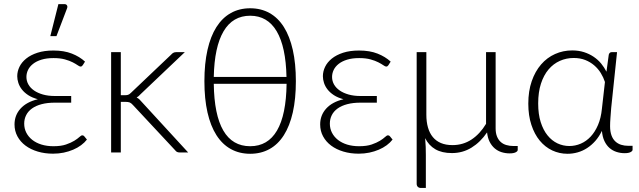

<svg xmlns="http://www.w3.org/2000/svg" viewBox="-20 -756 3166 952"><path d="M52 0ZM390.5 -433Q387.5 -429 385.2 -427.5Q383 -426 379 -426Q374.5 -426 365.2 -432.5Q356 -439 340.5 -447Q325 -455 301.8 -461.5Q278.5 -468 245.5 -468Q211 -468 185.8 -460.2Q160.5 -452.5 143.8 -439.2Q127 -426 119 -409.2Q111 -392.5 111 -374.5Q111 -354.5 120.8 -337.2Q130.5 -320 149 -307.2Q167.5 -294.5 193.5 -287.2Q219.5 -280 252 -280H333V-247H252Q215 -247 186.5 -239.5Q158 -232 138.8 -218.2Q119.5 -204.5 109.8 -185.2Q100 -166 100 -143Q100 -118.5 110.5 -98Q121 -77.5 140 -62.5Q159 -47.5 185.8 -39.2Q212.5 -31 245 -31Q282.5 -31 307.2 -39.5Q332 -48 348.2 -58Q364.5 -68 373.5 -76.5Q382.5 -85 388 -85Q394.5 -85 398 -80L411 -64Q399.5 -49 382 -36Q364.5 -23 342.8 -13.8Q321 -4.5 295.8 0.8Q270.5 6 243 6Q202 6 167 -4.5Q132 -15 106.5 -34Q81 -53 66.5 -79.8Q52 -106.5 52 -139Q52 -184.5 81.8 -217.5Q111.5 -250.5 167.5 -264Q139.5 -271.5 120 -284.2Q100.5 -297 88.5 -312.5Q76.5 -328 71 -345Q65.5 -362 65.5 -378Q65.5 -402 76.5 -424.8Q87.5 -447.5 109.8 -465.5Q132 -483.5 165.8 -494.5Q199.5 -505.5 245 -505.5Q298 -505.5 336.5 -490.2Q375 -475 401.5 -450.5ZM229.5 -577 269.5 -735.5H300Q308.5 -735.5 312.2 -729.2Q316 -723 312 -713.5L260 -577Z M531 0ZM579 -497.5V-284H602Q609 -284 615.2 -286Q621.5 -288 629 -295.5L828.5 -485Q833.5 -491 839.5 -494.2Q845.5 -497.5 854.5 -497.5H896.5L677 -289Q668 -278.5 657.5 -272.5Q665.5 -268.5 671.2 -263.2Q677 -258 682.5 -251L913 0H871.5Q864.5 0 858.8 -2.2Q853 -4.5 848 -11.5L639 -235.5Q635 -240 631.2 -243Q627.5 -246 623.5 -247.8Q619.5 -249.5 614.2 -250.2Q609 -251 601.5 -251H579V0H531V-497.5Z M1220.5 -715Q1274 -715 1316.2 -691.5Q1358.5 -668 1387.5 -622Q1416.5 -576 1431.8 -508.5Q1447 -441 1447 -353.5Q1447 -265.5 1431.8 -198.5Q1416.5 -131.5 1387.5 -85.8Q1358.5 -40 1316.2 -16.8Q1274 6.5 1220.5 6.5Q1167 6.5 1124.8 -16.8Q1082.5 -40 1053.2 -85.8Q1024 -131.5 1008.8 -198.5Q993.5 -265.5 993.5 -353.5Q993.5 -441 1008.8 -508.5Q1024 -576 1053.2 -622Q1082.5 -668 1124.8 -691.5Q1167 -715 1220.5 -715ZM1220.5 -31Q1308 -31 1353.5 -108.8Q1399 -186.5 1401 -340.5H1040Q1042 -186.5 1087.2 -108.8Q1132.5 -31 1220.5 -31ZM1220.5 -678Q1134 -678 1088.5 -600.8Q1043 -523.5 1040 -374.5H1400.5Q1397.5 -523.5 1352 -600.8Q1306.5 -678 1220.5 -678Z M1906 -433Q1903 -429 1900.8 -427.5Q1898.5 -426 1894.5 -426Q1890 -426 1880.8 -432.5Q1871.5 -439 1856 -447Q1840.5 -455 1817.2 -461.5Q1794 -468 1761 -468Q1726.5 -468 1701.2 -460.2Q1676 -452.5 1659.2 -439.2Q1642.5 -426 1634.5 -409.2Q1626.5 -392.5 1626.5 -374.5Q1626.5 -354.5 1636.2 -337.2Q1646 -320 1664.5 -307.2Q1683 -294.5 1709 -287.2Q1735 -280 1767.5 -280H1848.5V-247H1767.5Q1730.5 -247 1702 -239.5Q1673.5 -232 1654.2 -218.2Q1635 -204.5 1625.2 -185.2Q1615.5 -166 1615.5 -143Q1615.5 -118.5 1626 -98Q1636.5 -77.5 1655.5 -62.5Q1674.5 -47.5 1701.2 -39.2Q1728 -31 1760.5 -31Q1798 -31 1822.8 -39.5Q1847.5 -48 1863.8 -58Q1880 -68 1889 -76.5Q1898 -85 1903.5 -85Q1910 -85 1913.5 -80L1926.5 -64Q1915 -49 1897.5 -36Q1880 -23 1858.2 -13.8Q1836.5 -4.5 1811.2 0.8Q1786 6 1758.5 6Q1717.5 6 1682.5 -4.5Q1647.5 -15 1622 -34Q1596.5 -53 1582 -79.8Q1567.5 -106.5 1567.5 -139Q1567.5 -184.5 1597.2 -217.5Q1627 -250.5 1683 -264Q1655 -271.5 1635.5 -284.2Q1616 -297 1604 -312.5Q1592 -328 1586.5 -345Q1581 -362 1581 -378Q1581 -402 1592 -424.8Q1603 -447.5 1625.2 -465.5Q1647.5 -483.5 1681.2 -494.5Q1715 -505.5 1760.5 -505.5Q1813.5 -505.5 1852 -490.2Q1890.5 -475 1917 -450.5Z M2094 -497.5V-187Q2094 -152 2102 -124Q2110 -96 2126 -76.5Q2142 -57 2166.2 -46.8Q2190.5 -36.5 2223.5 -36.5Q2276 -36.5 2318 -64.2Q2360 -92 2390 -142V-497.5H2437.5V-119Q2437.5 -96.5 2444 -80Q2450.5 -63.5 2462 -52.8Q2473.5 -42 2490 -37Q2506.5 -32 2526 -32H2547V-12.5Q2547 -6 2536.8 -0.8Q2526.5 4.5 2507 4.5Q2486 4.5 2467 -1.5Q2448 -7.5 2433 -20.2Q2418 -33 2408 -52.5Q2398 -72 2395 -99.5Q2362 -51 2318 -24Q2274 3 2221 3Q2171 3 2138.5 -16Q2106 -35 2088 -71Q2090 -49.5 2090.8 -27.8Q2091.5 -6 2091.5 12V176H2067.5Q2057.5 176 2051.8 170.5Q2046 165 2046 155V-497.5Z M3077 3.5Q3056 3.5 3036.8 -2.8Q3017.5 -9 3002.2 -22.2Q2987 -35.5 2977 -56.5Q2967 -77.5 2964.5 -107Q2950.5 -78.5 2931.8 -57.2Q2913 -36 2891 -21.8Q2869 -7.5 2844.2 -0.5Q2819.5 6.5 2794 6.5Q2753.5 6.5 2718 -10.2Q2682.5 -27 2656.2 -58.8Q2630 -90.5 2614.8 -136.8Q2599.5 -183 2599.5 -242Q2599.5 -304.5 2616.5 -353.5Q2633.5 -402.5 2663 -436.5Q2692.5 -470.5 2732.2 -488.2Q2772 -506 2817 -506Q2849 -506 2875.5 -497.5Q2902 -489 2923.5 -474.5Q2945 -460 2960.8 -440.8Q2976.5 -421.5 2987 -400.5L2998.5 -485Q3002 -497.5 3013.5 -497.5H3039.5L3010.5 -220.5Q3008.5 -195.5 3006.8 -171.8Q3005 -148 3005 -130.5Q3005 -104 3011.8 -85.2Q3018.5 -66.5 3030.8 -55Q3043 -43.5 3059.5 -38.2Q3076 -33 3095.5 -33H3116.5V-13.5Q3116.5 -7 3106.5 -1.8Q3096.5 3.5 3077 3.5ZM2803 -32Q2832.5 -32 2859.8 -43.8Q2887 -55.5 2908.8 -78.8Q2930.5 -102 2945.2 -136.5Q2960 -171 2964.5 -217L2979.5 -349.5Q2972 -372.5 2958.8 -394Q2945.5 -415.5 2926.2 -432Q2907 -448.5 2881.8 -458.5Q2856.5 -468.5 2824.5 -468.5Q2788 -468.5 2756 -454.2Q2724 -440 2700 -411.8Q2676 -383.5 2662.2 -341.2Q2648.5 -299 2648.5 -243Q2648.5 -190 2661 -150.5Q2673.5 -111 2694.8 -84.8Q2716 -58.5 2744 -45.2Q2772 -32 2803 -32Z"/></svg>

Font: Lato Light
Style: Regular
Weight: 300
Designer: Lukasz Dziedzic
Foundry: tyPoland Lukasz Dziedzic
Version: Version 2.007; 2014-02-27